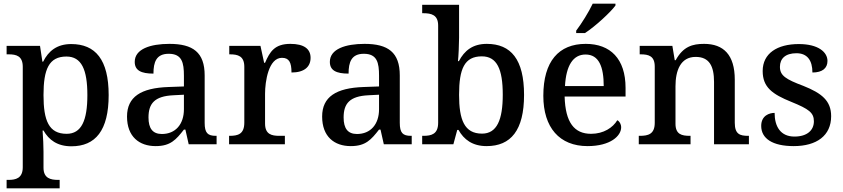

<svg xmlns="http://www.w3.org/2000/svg" viewBox="-20 -786 4590 1046"><path d="M16 240H305V194H296C257 194 217 186 217 128V41C217 15 215 -39 212 -75H217C246 -24 292 11 369 11C500 11 572 -75 572 -268C572 -461 500 -546 368 -546C290 -546 244 -508 215 -450H211L198 -536H16V-490H27C69 -490 104 -481 104 -422V125C104 186 65 194 26 194H16ZM343 -57C246 -57 217 -129 217 -268C217 -408 246 -478 342 -478C424 -478 456 -407 456 -268C456 -130 424 -57 343 -57Z M828 10C909 10 939 -25 982 -80H990L1008 0H1160V-46H1156C1111 -46 1095 -62 1095 -117V-375C1095 -501 1031 -547 903 -547C799 -547 714 -519 714 -449C714 -402 749 -385 816 -385C816 -447 831 -493 899 -493C972 -493 982 -444 982 -373V-315L899 -312C747 -307 672 -258 672 -151C672 -41 739 10 828 10ZM862 -56C812 -56 789 -86 789 -146C789 -222 822 -262 924 -267L982 -270V-191C982 -108 935 -56 862 -56Z M1228 0H1532V-46H1502C1460 -46 1424 -54 1424 -113V-275C1424 -342 1443 -471 1516 -471C1555 -471 1568 -446 1568 -391C1639 -391 1672 -423 1672 -471C1672 -519 1637 -547 1562 -547C1476 -547 1450 -504 1424 -444H1419L1399 -536H1229V-490H1232C1276 -490 1311 -481 1311 -422V-118C1311 -55 1276 -46 1231 -46H1228Z M1891 10C1972 10 2002 -25 2045 -80H2053L2071 0H2223V-46H2219C2174 -46 2158 -62 2158 -117V-375C2158 -501 2094 -547 1966 -547C1862 -547 1777 -519 1777 -449C1777 -402 1812 -385 1879 -385C1879 -447 1894 -493 1962 -493C2035 -493 2045 -444 2045 -373V-315L1962 -312C1810 -307 1735 -258 1735 -151C1735 -41 1802 10 1891 10ZM1925 -56C1875 -56 1852 -86 1852 -146C1852 -222 1885 -262 1987 -267L2045 -270V-191C2045 -108 1998 -56 1925 -56Z M2631 10C2763 10 2835 -76 2835 -269C2835 -462 2764 -547 2632 -547C2555 -547 2510 -510 2480 -453H2475C2478 -478 2481 -547 2481 -580V-760H2280V-714H2286C2330 -714 2367 -705 2367 -647V-117C2367 -55 2330 -46 2287 -46H2280V0H2450L2471 -78H2478C2507 -26 2554 10 2631 10ZM2606 -58C2510 -58 2481 -133 2481 -269C2481 -411 2510 -479 2605 -479C2687 -479 2719 -410 2719 -270C2719 -133 2687 -58 2606 -58Z M3119 -619V-606H3167C3223 -642 3308 -721 3333 -756V-766H3209C3188 -721 3148 -657 3119 -619ZM3181 10C3306 10 3364 -46 3364 -92C3364 -110 3355 -125 3343 -131C3319 -91 3269 -57 3200 -57C3109 -57 3060 -118 3056 -260H3388V-307C3388 -466 3305 -547 3171 -547C3024 -547 2940 -452 2940 -264C2940 -91 3028 10 3181 10ZM3269 -317H3058C3064 -429 3102 -489 3170 -489C3243 -489 3269 -422 3269 -317Z M3460 0H3742V-46H3738C3694 -46 3660 -54 3660 -112V-316C3660 -401 3687 -476 3770 -476C3844 -476 3870 -426 3870 -340V0H4060V-46H4056C4011 -46 3983 -55 3983 -117V-352C3983 -488 3921 -547 3816 -547C3753 -547 3702 -533 3661 -458H3656L3643 -536H3465V-490H3470C3514 -490 3547 -481 3547 -423V-117C3547 -55 3511 -46 3466 -46H3460Z M4304 10C4429 10 4508 -47 4508 -153C4508 -237 4457 -278 4357 -318C4261 -354 4229 -374 4229 -422C4229 -467 4259 -496 4319 -496C4378 -496 4406 -457 4406 -391C4461 -391 4488 -415 4488 -454C4488 -502 4438 -546 4332 -546C4214 -546 4135 -495 4135 -399C4135 -311 4187 -273 4291 -231C4387 -192 4414 -172 4414 -125C4414 -77 4378 -42 4308 -42C4232 -42 4200 -97 4200 -171C4172 -171 4127 -157 4127 -100C4127 -31 4189 10 4304 10Z"/></svg>

Font: Noto Serif Oriya Medium
Style: Regular
Weight: 500
Designer: David Williams
Foundry: Google LLC, David Williams
Version: Version 1.051